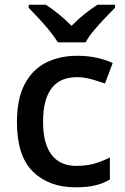

<svg xmlns="http://www.w3.org/2000/svg" viewBox="-20 -786 531 816"><path d="M300 10Q188 10 120 -56.5Q52 -123 52 -267Q52 -366 85 -428.5Q118 -491 176 -520Q234 -549 308 -549Q354 -549 393.5 -540Q433 -531 459 -518L426 -431Q399 -441 367.5 -449.5Q336 -458 307 -458Q163 -458 163 -268Q163 -176 199 -128.5Q235 -81 304 -81Q348 -81 382.5 -91Q417 -101 447 -117V-23Q418 -6 384 2Q350 10 300 10ZM226 -606Q212 -629 190 -656Q168 -683 144 -708.5Q120 -734 102 -753V-766H175Q201 -749 229.5 -726Q258 -703 284 -676Q310 -703 339 -726Q368 -749 394 -766H469V-753Q450 -734 425.5 -708.5Q401 -683 378.5 -656Q356 -629 344 -606Z"/></svg>

Font: Noto Kufi Arabic Medium
Style: Regular
Weight: 500
Designer: Monotype Design Team, David Williams, Khaled Hosny
Foundry: Google LLC
Version: Version 2.109; ttfautohint (v1.8.4.7-5d5b)